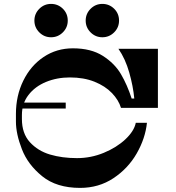

<svg xmlns="http://www.w3.org/2000/svg" viewBox="-20 -945 883 964"><path d="M330.6 -556.2Q266 -556.2 210.8 -533.5Q155.7 -510.7 122.8 -467.9Q90 -425.1 90 -367.4V-347.4Q90 -275.1 130 -231.2Q170 -187.4 230.9 -169.2Q291.8 -151.1 366.8 -151.1Q436.6 -151.1 501.2 -177.8Q565.8 -204.5 609.8 -245.8Q653.7 -287.2 661.8 -328.6H717.8Q709.7 -250.1 666.2 -174.3Q622.6 -98.6 549.2 -50.1Q475.9 -1.6 382.2 -1.6Q264.2 -1.6 192.1 -60Q119.9 -118.4 90 -195.7Q60 -272.9 60 -334.4V-373.4Q60 -464.4 97 -539.9Q134 -615.4 199 -658.9Q264 -702.4 346 -702.4Q437 -702.4 496.5 -664.4Q556 -626.4 587.5 -572.4Q619 -518.4 641 -450.4H654.2Q648.5 -511.8 629 -580.6Q609.5 -649.5 574.6 -700H772.8V-403.4H587.5Q575.6 -442.9 541.8 -478Q508.1 -513.1 454.4 -534.7Q400.7 -556.2 330.6 -556.2ZM79 -400V-430H310V-400ZM236.4 -757.9Q201.9 -757.9 177.3 -782.5Q152.7 -807.1 152.7 -841.6Q152.7 -876.1 177.3 -900.8Q201.9 -925.4 236.4 -925.4Q270.9 -925.4 295.6 -901.2Q320.2 -876.9 320.2 -841.6Q320.2 -807.1 295.6 -782.5Q270.9 -757.9 236.4 -757.9ZM493.9 -757.9Q459.4 -757.9 434.8 -782.5Q410.2 -807.1 410.2 -841.6Q410.2 -876.1 434.8 -900.8Q459.4 -925.4 493.9 -925.4Q528.4 -925.4 553.1 -901.2Q577.7 -876.9 577.7 -841.6Q577.7 -807.1 553.1 -782.5Q528.4 -757.9 493.9 -757.9Z"/></svg>

Font: Space Cowgirl
Style: Regular
Weight: 400
Designer: Valery Marier
Foundry: Valery Marier
Version: Version 1.000